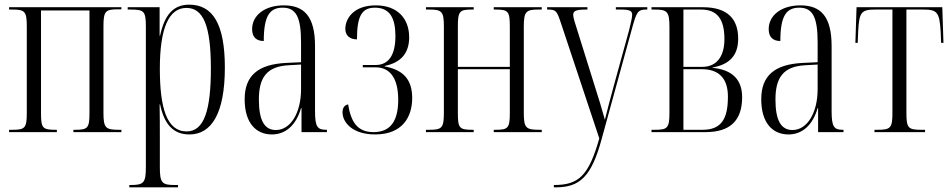

<svg xmlns="http://www.w3.org/2000/svg" viewBox="-20 -567 4084 824"><path d="M19 0H224V-10H219C162 -10 156 -17 156 -83V-522H364V-83C364 -18 357 -10 304 -10H295V0H501V-10H490C433 -10 424 -18 424 -83V-454C424 -520 433 -527 487 -527H501V-536H19V-526H33C87 -526 95 -518 95 -453V-83C95 -17 87 -10 33 -10H19Z M535 237H744V227H730C675 227 666 218 666 150V21C666 -27 666 -70 665 -119H667C685 -34 723 10 793 10C887 10 945 -79 945 -277C945 -466 892 -547 792 -547C723 -547 686 -502 667 -414H665V-536H528V-526H540C597 -526 606 -520 606 -454V150C606 218 597 227 540 227H535ZM781 -3C695 -3 666 -106 666 -272C666 -445 704 -533 780 -533C852 -533 885 -458 885 -273C885 -96 857 -3 781 -3Z M1147 10C1206 10 1251 -30 1272 -103H1274V0H1383V-10H1381C1343 -10 1332 -21 1332 -90V-369C1332 -496 1286 -544 1198 -544C1116 -544 1062 -501 1062 -442C1062 -407 1081 -391 1112 -391C1112 -498 1137 -534 1193 -534C1249 -534 1272 -497 1272 -385V-300L1208 -297C1088 -291 1030 -243 1030 -141C1030 -40 1078 10 1147 10ZM1164 -9C1114 -9 1091 -52 1091 -140C1091 -232 1123 -282 1219 -287L1272 -290V-184C1272 -84 1228 -9 1164 -9Z M1590 10C1707 10 1749 -65 1749 -146C1749 -226 1711 -267 1631 -282V-284C1705 -299 1736 -343 1736 -407C1736 -488 1685 -544 1593 -544C1497 -544 1462 -487 1462 -443C1462 -415 1481 -398 1512 -398C1512 -497 1532 -534 1589 -534C1654 -534 1677 -488 1677 -412C1677 -334 1650 -288 1592 -288H1537V-278H1592C1654 -278 1689 -231 1689 -139C1689 -49 1657 0 1583 0C1512 0 1486 -46 1474 -119C1459 -116 1450 -105 1450 -85C1450 -43 1491 10 1590 10Z M1808 0H2013V-10H2008C1951 -10 1945 -17 1945 -83V-270H2168V-83C2168 -18 2161 -10 2108 -10H2099V0H2305V-10H2294C2237 -10 2228 -18 2228 -83V-453C2228 -518 2238 -526 2291 -526H2305V-536H2099V-526H2108C2161 -526 2168 -518 2168 -453V-280H1945V-453C1945 -518 1952 -526 2004 -526H2013V-536H1808V-526H1822C1876 -526 1885 -518 1885 -453V-83C1885 -17 1876 -10 1822 -10H1808Z M2357 227V237H2365C2467 237 2518 193 2562 30L2693 -447C2712 -515 2717 -526 2753 -526H2758V-536H2623V-526H2645C2687 -526 2693 -518 2693 -503C2693 -492 2688 -471 2680 -438L2617 -209C2601 -151 2585 -90 2576 -53C2560 -111 2554 -129 2523 -228L2458 -436C2448 -467 2440 -491 2440 -503C2440 -520 2451 -526 2496 -526H2501V-536H2328V-526H2331C2367 -526 2370 -520 2388 -466L2552 27C2506 189 2463 227 2357 227Z M2776 0H3008C3113 0 3165 -49 3165 -150C3165 -224 3124 -268 3037 -276V-277C3108 -290 3148 -326 3148 -401C3148 -484 3104 -536 2997 -536H2776V-526H2789C2843 -526 2853 -518 2853 -452V-83C2853 -16 2844 -10 2789 -10H2776ZM2993 -280H2913V-526H2989C3058 -526 3089 -485 3089 -399C3089 -333 3062 -280 2993 -280ZM2995 -10H2913V-270H2992C3066 -270 3104 -230 3104 -152C3104 -54 3074 -10 2995 -10Z M3364 10C3423 10 3468 -30 3489 -103H3491V0H3600V-10H3598C3560 -10 3549 -21 3549 -90V-369C3549 -496 3503 -544 3415 -544C3333 -544 3279 -501 3279 -442C3279 -407 3298 -391 3329 -391C3329 -498 3354 -534 3410 -534C3466 -534 3489 -497 3489 -385V-300L3425 -297C3305 -291 3247 -243 3247 -141C3247 -40 3295 10 3364 10ZM3381 -9C3331 -9 3308 -52 3308 -140C3308 -232 3340 -282 3436 -287L3489 -290V-184C3489 -84 3445 -9 3381 -9Z M3733 0H3950V-10H3933C3877 -10 3870 -18 3870 -84V-526H3942C4002 -526 4012 -515 4017 -431L4019 -383H4029L4024 -536H3656L3651 -383H3661L3663 -431C3667 -516 3677 -526 3737 -526H3810V-84C3810 -18 3803 -10 3746 -10H3733Z"/></svg>

Font: Noto Serif Display ExtraCondensed Light
Style: Regular
Weight: 300
Width: 2
Designer: Monotype Design Team
Foundry: Monotype Imaging Inc.
Version: Version 2.009